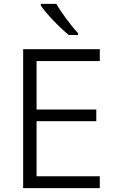

<svg xmlns="http://www.w3.org/2000/svg" viewBox="-20 -967 594 987"><path d="M270 -947H190V-938C217 -898 286 -825 334 -787H381V-797C345 -835 295 -902 270 -947ZM493 0V-61H168V-344H475V-404H168V-653H493V-714H99V0Z"/></svg>

Font: Noto Sans Syriac Light
Style: Regular
Weight: 300
Designer: Patrick Giasson and the Monotype Design Team
Foundry: Monotype Imaging Inc.
Version: Version 3.000